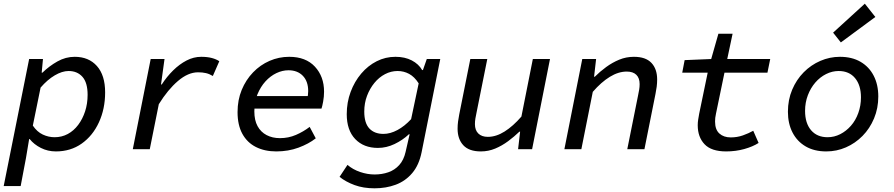

<svg xmlns="http://www.w3.org/2000/svg" viewBox="-29 -809 4849 1041"><path d="M-9 200 129 -489H204L197 -415H201Q238 -451 282.5 -476Q327 -501 376 -501Q452 -501 496.5 -451Q541 -401 541 -308Q541 -219 507.5 -146Q474 -73 414 -30.5Q354 12 274 12Q230 12 192.5 -7Q155 -26 132 -55H129L112 47L83 200ZM267 -65Q306 -65 338.5 -82.5Q371 -100 395 -132Q419 -164 432.5 -205.5Q446 -247 446 -295Q446 -361 418 -392.5Q390 -424 343 -424Q308 -424 268 -400.5Q228 -377 191 -334L149 -128Q172 -94 203 -79.5Q234 -65 267 -65Z M691 0 788 -489H863L844 -351H848Q875 -393 909.5 -427Q944 -461 982.5 -481Q1021 -501 1062 -501Q1095 -501 1119.5 -494.5Q1144 -488 1160 -477L1125 -397Q1107 -408 1088 -412.5Q1069 -417 1045 -417Q991 -417 936 -370Q881 -323 832 -244L783 0Z M1469 12Q1406 12 1358.5 -12Q1311 -36 1285 -83.5Q1259 -131 1259 -201Q1259 -267 1281.5 -321.5Q1304 -376 1343 -416.5Q1382 -457 1432.5 -479Q1483 -501 1539 -501Q1629 -501 1678.5 -447.5Q1728 -394 1728 -312Q1728 -285 1723 -258Q1718 -231 1714 -220H1329L1340 -288H1670L1636 -271Q1639 -282 1640.5 -293Q1642 -304 1642 -315Q1642 -368 1613 -398Q1584 -428 1535 -428Q1502 -428 1469.5 -412.5Q1437 -397 1410.5 -368Q1384 -339 1367 -298Q1350 -257 1350 -205Q1350 -157 1367.5 -125Q1385 -93 1416.5 -76.5Q1448 -60 1489 -60Q1535 -60 1575.5 -77.5Q1616 -95 1650 -121L1683 -59Q1645 -29 1589.5 -8.5Q1534 12 1469 12Z M2002 212Q1941 212 1893.5 194.5Q1846 177 1812 150L1855 85Q1884 110 1923.5 123.5Q1963 137 2002 137Q2042 137 2076.5 125Q2111 113 2135.5 86Q2160 59 2170 15L2192 -81H2188Q2154 -49 2110 -28Q2066 -7 2020 -7Q1943 -7 1897 -55Q1851 -103 1851 -190Q1851 -254 1872 -310.5Q1893 -367 1929.5 -410Q1966 -453 2013.5 -477Q2061 -501 2115 -501Q2166 -501 2203.5 -481.5Q2241 -462 2260 -429H2264L2285 -489H2358L2257 16Q2243 86 2206 129.5Q2169 173 2116.5 192.5Q2064 212 2002 212ZM2050 -83Q2087 -83 2126 -104Q2165 -125 2200 -163L2241 -357Q2218 -393 2189 -408.5Q2160 -424 2127 -424Q2091 -424 2058.5 -407Q2026 -390 2001 -359.5Q1976 -329 1961 -289.5Q1946 -250 1946 -204Q1946 -142 1973.5 -112.5Q2001 -83 2050 -83Z M2578 12Q2514 12 2483 -21.5Q2452 -55 2452 -111Q2452 -131 2454.5 -150Q2457 -169 2461 -189L2521 -489H2613L2555 -200Q2551 -182 2548.5 -166.5Q2546 -151 2546 -136Q2546 -103 2564.5 -85Q2583 -67 2616 -67Q2661 -67 2707 -96Q2753 -125 2798 -177L2860 -489H2953L2856 0H2780L2791 -95H2787Q2759 -68 2726 -43.5Q2693 -19 2656 -3.5Q2619 12 2578 12Z M3031 0 3128 -489H3203L3192 -393H3196Q3224 -421 3257.5 -445.5Q3291 -470 3328.5 -485.5Q3366 -501 3408 -501Q3472 -501 3503 -468Q3534 -435 3534 -378Q3534 -358 3531.5 -338.5Q3529 -319 3525 -300L3465 0H3372L3430 -289Q3434 -308 3436.5 -323Q3439 -338 3439 -353Q3439 -386 3421 -403.5Q3403 -421 3369 -421Q3324 -421 3277.5 -392.5Q3231 -364 3185 -311L3123 0Z M3908 12Q3828 12 3791 -27Q3754 -66 3754 -130Q3754 -146 3756.5 -161Q3759 -176 3762 -193L3808 -415H3670L3683 -483L3827 -489L3866 -626H3943L3914 -489H4147L4132 -415H3899L3853 -193Q3850 -180 3849 -170Q3848 -160 3848 -150Q3848 -106 3871.5 -85Q3895 -64 3933 -64Q3968 -64 3999 -75Q4030 -86 4055 -100L4084 -34Q4053 -14 4006.5 -1Q3960 12 3908 12Z M4451 12Q4386 12 4339.5 -15Q4293 -42 4268 -90.5Q4243 -139 4243 -203Q4243 -268 4266 -322.5Q4289 -377 4328.5 -417Q4368 -457 4419 -479Q4470 -501 4525 -501Q4590 -501 4636.5 -474Q4683 -447 4708 -398.5Q4733 -350 4733 -286Q4733 -222 4710 -167Q4687 -112 4647.5 -72Q4608 -32 4557.5 -10Q4507 12 4451 12ZM4458 -65Q4494 -65 4526.5 -81.5Q4559 -98 4584.5 -127Q4610 -156 4624.5 -196Q4639 -236 4639 -281Q4639 -347 4607 -385.5Q4575 -424 4518 -424Q4483 -424 4450 -407.5Q4417 -391 4391.5 -361.5Q4366 -332 4351 -292.5Q4336 -253 4336 -208Q4336 -141 4368.5 -103Q4401 -65 4458 -65ZM4530 -579 4488 -632 4660 -789 4717 -717Z"/></svg>

Font: Source Code Pro ExtraLight Medium
Style: Italic
Weight: 500
Italic angle: -11°
Monospace: yes
Version: Version 1.016;hotconv 1.0.116;makeotfexe 2.5.65601